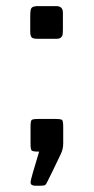

<svg xmlns="http://www.w3.org/2000/svg" viewBox="-20 -492 304 623"><path d="M78.1 -389.2Q78.1 -389.2 78.1 -432.1Q78.1 -451.2 79.1 -457.8Q80.1 -464.4 84 -467.8Q87.9 -471.2 98.1 -472.2H162.1Q184.1 -472.2 184.1 -451.2V-399.4Q184.1 -385.3 183.1 -379.6Q182.1 -374 177.5 -370.1Q172.9 -366.2 164.1 -366.2H100.1Q85.9 -366.2 82 -371.6Q78.1 -377 78.1 -389.2ZM79.1 -25.9V-80.1Q79.1 -99.1 82.5 -102.5Q85.9 -106 104 -106H160.2Q178.2 -106 181.6 -102.5Q185.1 -99.1 185.1 -80.1V-25.9Q185.1 -7.8 176.8 8.8Q144.5 76.7 134.8 95.2Q129.9 106.4 126 108.6Q122.1 110.8 106 110.8Q94.7 110.8 90.3 110.4Q85.9 109.9 82.5 107.4Q79.1 105 79.1 99.1Q79.1 91.3 106.9 0Q86.9 0 83 -3.4Q79.1 -6.8 79.1 -25.9Z"/></svg>

Font: CMU Sans Serif Demi Condensed
Style: DemiCondensed
Weight: 600
Width: 3
Version: Version 0.7.0